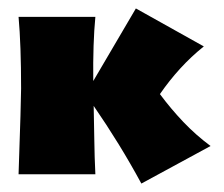

<svg xmlns="http://www.w3.org/2000/svg" viewBox="-20 -413 531 455"><path d="M206 -373Q200 -311 201 -221L302 -393L463 -303Q433 -279 407 -250.5Q381 -222 359 -190Q385 -155 414.5 -124Q444 -93 479 -67L315 22Q289 -26 261 -71.5Q233 -117 202 -162Q203 -121 203.5 -81Q204 -41 206 0H24Q30 -175 30 -203Q30 -306 24 -373Z"/></svg>

Font: CAT Rhythmus
Style: Regular
Weight: 400
Designer: Peter Wiegel nach alter Vorlage
Foundry: Peter Wiegel
Version: 1.000